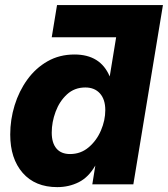

<svg xmlns="http://www.w3.org/2000/svg" viewBox="-20 -748 681 779"><path d="M212.4 11.2Q122.6 11.2 72 -46.6Q21.5 -104.5 21.5 -202.1Q21.5 -262.7 39.3 -320.6Q57.1 -378.4 90.8 -425Q124.5 -471.7 172.9 -499.3Q221.2 -526.9 282.2 -526.9Q387.2 -526.9 424.8 -438.5H425.3L451.2 -596.7H189.9L211.4 -727.5H641.1L521 0H354.5L366.7 -75.7H366.2Q339.4 -28.8 299.6 -8.8Q259.8 11.2 212.4 11.2ZM264.2 -123Q307.6 -123 339.8 -150.4Q372.1 -177.7 389.6 -218.8Q407.2 -259.8 407.2 -301.3Q407.2 -344.7 385.5 -368.9Q363.8 -393.1 326.2 -393.1Q282.2 -393.1 251.7 -365Q221.2 -336.9 205.6 -294.7Q189.9 -252.4 189.9 -210Q189.9 -168 209 -145.5Q228 -123 264.2 -123Z"/></svg>

Font: Inter Display ExtraBold
Style: Italic
Weight: 800
Italic angle: -9.39999°
Designer: Rasmus Andersson
Foundry: rsms
Version: Version 4.000;git-a52131595